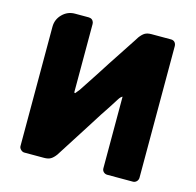

<svg xmlns="http://www.w3.org/2000/svg" viewBox="-102 -806 926 909"><g transform="rotate(15 360.5 -351.5)"><path d="M645 -692.9Q651.9 -684.6 651.9 -673.8V-28.8Q651.9 -19.5 645 -11.2Q636.7 -2.9 627 -2.9H501Q490.2 -2.9 482.7 -10Q475.1 -17.1 475.1 -27.8V-378.9Q466.3 -375.5 456.1 -358.9Q451.2 -350.6 431.2 -319.8Q426.8 -312.5 415.8 -296.4Q404.8 -280.3 398.9 -271Q369.1 -223.1 354 -200.2Q315.9 -140.6 248 -34.2Q235.4 -17.1 223.1 -10Q210.9 -2.9 190.9 -2.9H94.2Q85 -2.9 76.9 -10.7Q68.8 -18.6 68.8 -27.8V-612.8Q68.8 -648.9 94.5 -674.6Q120.1 -700.2 155.8 -700.2H223.1L230 -699.2Q238.3 -697.8 243.7 -690.7Q249 -683.6 249 -674.8V-341.8Q249 -336.9 253.9 -336.9L271 -357.9L328.1 -444.8Q367.2 -505.9 374 -516.1Q445.8 -625.5 463.9 -652.8L474.1 -668.9Q486.8 -686 498.8 -693.1Q510.7 -700.2 530.8 -700.2H627Q637.7 -700.2 645 -692.9Z"/></g></svg>

Font: Cunia
Style: Bold
Weight: 700
Designer: Alejo Bergmann, Denis Ignatov
Foundry: Hubert & Fischer
Version: Version 1.00 February 21, 2019, initial release